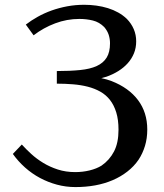

<svg xmlns="http://www.w3.org/2000/svg" viewBox="-20 -760 677 795"><path d="M435.5 -580.6Q435.5 -598.6 430.2 -615.5Q424.8 -632.3 411.6 -647.9Q391.1 -668.5 364.7 -675Q338.4 -681.6 308.6 -681.6Q256.8 -681.6 208.3 -663.3Q159.7 -645 119.1 -613.8L86.9 -658.2Q108.9 -675.3 136 -690.4Q163.1 -705.6 193.8 -716.6Q224.6 -727.5 258.5 -733.9Q292.5 -740.2 328.6 -740.2Q354 -740.2 378.9 -736.8Q403.8 -733.4 426.8 -726.3Q449.7 -719.2 469.7 -708Q489.7 -696.8 505.4 -681.6Q523.9 -662.6 533.9 -639.2Q543.9 -615.7 543.9 -588.9Q543.9 -562 534.7 -539.3Q525.4 -516.6 509 -498.3Q492.7 -480 470 -465.8Q447.3 -451.7 420.9 -442.4L399.4 -436.5Q410.6 -434.1 421.1 -431.2Q431.6 -428.2 441.9 -424.3Q513.2 -396.5 551.5 -345.5Q589.8 -294.4 589.8 -223.6Q589.8 -187 580.3 -155.8Q570.8 -124.5 553.7 -98.6Q534.7 -70.8 507.3 -49.6Q480 -28.3 446.3 -13.9Q412.6 0.5 373.8 7.6Q335 14.6 292.5 14.6Q252.9 14.6 215.8 4.6Q178.7 -5.4 145.5 -23.2Q112.3 -41 83.7 -66.4Q55.2 -91.8 33.2 -122.6L70.3 -161.6Q87.4 -142.6 109.6 -122.3Q131.8 -102.1 159.2 -85.4Q186.5 -68.8 219.5 -58.1Q252.4 -47.4 291.5 -47.4Q322.3 -47.4 351.1 -54.4Q379.9 -61.5 400.4 -74.2Q433.6 -97.2 452.1 -132.8Q470.7 -168.5 470.7 -222.7Q470.7 -264.2 461.4 -294.4Q452.1 -324.7 435.5 -345.9Q418.9 -367.2 395.5 -380.4Q372.1 -393.6 343.8 -400.9Q315.4 -408.2 282.7 -410.9Q250 -413.6 215.3 -413.6V-465.8Q270 -465.8 311.5 -470Q353 -474.1 380.4 -486.6Q407.7 -499 421.6 -521.5Q435.5 -543.9 435.5 -580.6Z"/></svg>

Font: Federov2
Style: Regular
Weight: 400
Designer: Olexa M. Volochay | Cyreal.org
Foundry: Olexa M. Volochay | Cyreal.org
Version: Version 1.000